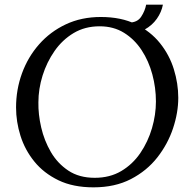

<svg xmlns="http://www.w3.org/2000/svg" viewBox="-20 -789 828 825"><path d="M413 -716Q501 -716 564 -685Q627 -654 667.5 -603.5Q708 -553 727 -491.5Q746 -430 746 -369Q746 -305 723.5 -237.5Q701 -170 656 -112.5Q611 -55 542.5 -19.5Q474 16 382 16Q294 16 231 -14.5Q168 -45 127.5 -95Q87 -145 68 -205.5Q49 -266 49 -327Q49 -404 74.5 -474Q100 -544 148 -598.5Q196 -653 263 -684.5Q330 -716 413 -716ZM408 -676Q345 -676 296.5 -647Q248 -618 214.5 -570Q181 -522 163 -464.5Q145 -407 145 -349Q144 -298 157 -241.5Q170 -185 198.5 -136Q227 -87 273.5 -56Q320 -25 387 -25Q452 -25 501 -54Q550 -83 583 -131.5Q616 -180 633 -238Q650 -296 650 -353Q650 -412 634.5 -469.5Q619 -527 588.5 -573.5Q558 -620 513 -648Q468 -676 408 -676ZM525 -644 534 -692Q570 -692 586.5 -717Q603 -742 608 -769H680Q674 -737 654 -708.5Q634 -680 601.5 -662Q569 -644 525 -644Z"/></svg>

Font: Lora
Style: Italic
Weight: 400
Italic angle: -3°
Designer: Olga Karpushina, Alexei Vanyashin (Cyrillic)
Foundry: Cyreal
Version: Version 3.008